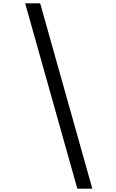

<svg xmlns="http://www.w3.org/2000/svg" viewBox="-20 -962 698 1152"><path d="M444 170 131 -942H221L534 170Z"/></svg>

Font: DVN-Poppins
Style: Regular
Weight: 400
Designer: Ninad Kale (Devanagari), Jonny Pinhorn (Latin)
Foundry: Indian Type Foundry
Version: 4.004